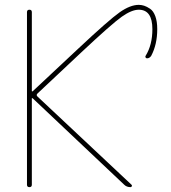

<svg xmlns="http://www.w3.org/2000/svg" viewBox="-20 -770 703 790"><path d="M91 -10V-720Q91 -730 101 -730Q111 -730 111 -720V-395Q111 -394 113 -394H114L301 -569Q429 -689 472.5 -719.5Q516 -750 551 -750Q562 -750 573 -746.5Q584 -743 597.5 -734Q611 -725 619 -703.5Q627 -682 627 -650Q627 -587 602 -540Q595 -530 585 -530Q581 -530 579 -533.5Q577 -537 579 -540Q607 -585 607 -650Q607 -730 551 -730Q522 -730 481.5 -701.5Q441 -673 315 -555L134 -385Q128 -379 134 -373L521 -10Q524 -8 522.5 -4Q521 0 517 0Q501 0 491 -10L114 -366H113H111V-10Q111 0 101 0Q91 0 91 -10Z"/></svg>

Font: Rounded Mplus 1c Thin
Style: Regular
Weight: 250
Version: Version 1.059.20150529